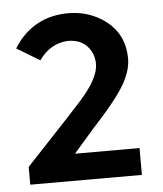

<svg xmlns="http://www.w3.org/2000/svg" viewBox="-44 -580 524 619"><g transform="rotate(-5 217.5 -270.0)"><path d="M390.6 0V-86.9H181.6L234.4 -147.5Q244.1 -159.2 266.6 -183.6Q342.8 -267.6 363.3 -313.5Q378.9 -346.7 378.9 -377Q378.9 -466.8 301.8 -512.7Q255.9 -540 199.2 -540Q101.6 -540 41 -467.8Q30.3 -455.1 22.5 -441.4L96.7 -396.5Q132.8 -448.2 190.4 -451.2Q242.2 -451.2 264.6 -410.2Q274.4 -391.6 274.4 -369.1Q274.4 -324.2 214.8 -256.8Q207 -248 160.2 -197.3L29.3 -57.6V0Z"/></g></svg>

Font: Yaldevi Colombo SemiBold
Style: Regular
Weight: 600
Designer: Sol Matas, Denzil Rajitha, Kosala Senevirathne and Pathum Egodawatta
Foundry: Mooniak
Version: Version 1.020 ; ttfautohint (v1.6)